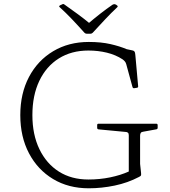

<svg xmlns="http://www.w3.org/2000/svg" viewBox="-20 -958 869 984"><path d="M580 -930Q586 -926 581 -921Q550 -892 520 -860Q490 -828 455 -790Q450 -785 443 -785H425Q418 -785 413 -790Q379 -828 348 -860.5Q317 -893 286 -921Q280 -926 287 -930Q289 -932 292 -933Q295 -934 298 -935Q303 -940 310 -935Q341 -913 376 -887.5Q411 -862 446 -833H427Q461 -862 493.5 -887.5Q526 -913 557 -934Q564 -938 570 -936Q573 -935 575.5 -933.5Q578 -932 580 -930ZM433 -699Q346 -699 281.5 -658.5Q217 -618 181.5 -543.5Q146 -469 146 -368Q146 -268 182 -193.5Q218 -119 282 -78.5Q346 -38 433 -38Q491 -38 544.5 -49Q598 -60 640 -79V-265Q640 -274 635.5 -278Q631 -282 622 -282L485 -295Q478 -296 478 -303V-317Q478 -324 485 -324H781Q788 -324 788 -316V-303Q788 -296 780 -295L714 -283Q705 -282 701.5 -277Q698 -272 698 -262V-118L703 -71Q704 -61 702 -58Q700 -55 692 -51Q635 -21 568 -7Q501 7 435 7Q331 7 252 -40.5Q173 -88 128.5 -172.5Q84 -257 84 -368Q84 -479 128.5 -563.5Q173 -648 252.5 -695.5Q332 -743 435 -743Q498 -743 546 -732Q594 -721 629 -706L657 -700Q663 -699 666.5 -696.5Q670 -694 671.5 -689Q673 -684 674 -672L688 -516Q689 -509 681 -508L668 -506Q661 -505 659 -512L627 -629Q625 -637 620 -643Q615 -649 608 -654Q573 -677 528 -688Q483 -699 433 -699Z"/></svg>

Font: Hahmlet ExtraLight
Style: Regular
Weight: 250
Designer: Minjoo Ham & Mark Frömberg
Foundry: hypertype
Version: Version 1.002